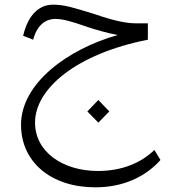

<svg xmlns="http://www.w3.org/2000/svg" viewBox="-20 -489 722 822"><path d="M388 313C506 313 602 269 667 196L641 153C582 210 500 243 399 243C250 243 130 162 130 36C130 -110 308 -259 613 -319V-389H563C502 -389 431 -413 368 -434C297 -455 258 -469 207 -469C152 -469 102 -432 79 -336L122 -319C141 -391 184 -408 217 -408C248 -408 288 -397 347 -376C385 -363 440 -347 484 -339C270 -279 70 -132 70 45C70 206 200 313 388 313ZM354 -12 401 36 448 -12 401 -61Z"/></svg>

Font: Wafeq Light
Style: Regular
Weight: 300
Designer: Rasmus Andersson & Azza Alameddine
Foundry: Google & TypeTogether
Version: Version 3.000;January 28, 2025;FontCreator 15.0.0.3014 64-bi